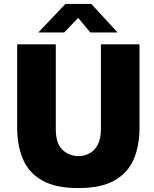

<svg xmlns="http://www.w3.org/2000/svg" viewBox="-20 -949 786 979"><path d="M691.5 -299Q691.5 -207 662 -137.5Q632.5 -68 564.2 -29Q496 10 379.5 10Q263 10 194.8 -29Q126.5 -68 97 -137.5Q67.5 -207 67.5 -299V-723H264.5V-291Q264.5 -216 299.2 -184.5Q334 -153 379.5 -153Q409.5 -153 435.8 -166.8Q462 -180.5 478.2 -210.8Q494.5 -241 494.5 -291V-723H691.5ZM440.5 -783.5 378.5 -858 307.5 -783.5H175.5L313.5 -929H445.5L579.5 -783.5Z"/></svg>

Font: Public Sans Black
Style: Regular
Weight: 900
Designer: The Public Sans Project Authors: Dan O. Williams and USWDS (Libre Franklin designed by Pablo Impallari and Rodrigo Fuenz
Version: Version 1.007